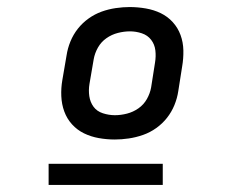

<svg xmlns="http://www.w3.org/2000/svg" viewBox="-20 -713 640 545"><path d="M306 -317Q283 -317 260.5 -321Q238 -325 218.5 -334.5Q199 -344 184.5 -360Q170 -376 162.5 -396.5Q155 -417 154 -440Q153 -463 157 -486L169 -556Q172 -576 180 -595.5Q188 -615 201 -631.5Q214 -648 231.5 -660.5Q249 -673 268.5 -680Q288 -687 308.5 -690Q329 -693 348 -693Q371 -693 394 -689Q417 -685 436.5 -675.5Q456 -666 470.5 -650Q485 -634 492.5 -613.5Q500 -593 500.5 -570Q501 -547 497 -524L486 -454Q483 -434 475 -414.5Q467 -395 454 -378.5Q441 -362 423.5 -349.5Q406 -337 386 -330Q366 -323 345.5 -320Q325 -317 306 -317ZM306 -386Q323 -386 340.5 -390.5Q358 -395 373 -405.5Q388 -416 397 -432Q406 -448 409 -465L420 -535Q423 -553 421 -570Q419 -587 409 -600Q399 -613 382.5 -618.5Q366 -624 349 -624Q332 -624 314.5 -619.5Q297 -615 282 -604.5Q267 -594 258 -578Q249 -562 246 -545L234 -475Q231 -457 233.5 -440Q236 -423 245.5 -410Q255 -397 272 -391.5Q289 -386 306 -386ZM118 -188V-248H442V-188Z"/></svg>

Font: Iosevka HT Medium Extended
Style: Italic
Weight: 500
Width: 7
Italic angle: -9°
Monospace: yes
Designer: Belleve Invis
Foundry: Belleve Invis
Version: Version 32.3.0; ttfautohint (v1.8.4)